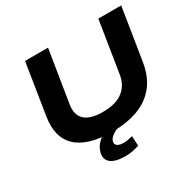

<svg xmlns="http://www.w3.org/2000/svg" viewBox="-191 -907 1322 1309"><g transform="rotate(-30 470.5 -252.5)"><path d="M438 11Q337 11 267.5 -11.5Q198 -34 157.5 -74.5Q117 -115 103.5 -172Q90 -229 101 -300L165 -705H346L280 -295Q268 -217 311.5 -177.5Q355 -138 452 -138Q554 -138 610 -181Q666 -224 678 -303L742 -705H922L857 -297Q840 -191 786 -123Q732 -55 644.5 -22Q557 11 438 11ZM434 200Q358 200 322.5 173Q287 146 298 95Q307 53 345 18.5Q383 -16 457 -43L497 0Q473 10 454 21Q435 32 423.5 44.5Q412 57 409 72Q405 93 421 104Q437 115 469 115Q488 115 504 112Q520 109 540 104L544 181Q517 190 491 195Q465 200 434 200Z"/></g></svg>

Font: Nunito Sans 10pt Expanded ExtraBold
Style: Italic
Weight: 800
Width: 7
Italic angle: -9°
Designer: Vernon Adams
Foundry: Vernon Adams
Version: Version 3.101;gftools[0.9.27]